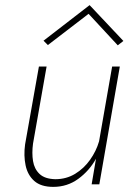

<svg xmlns="http://www.w3.org/2000/svg" viewBox="-20 -720 514 750"><path d="M109 -159 162 -460H132L78 -156Q72 -112 80 -74Q88 -36 114 -13Q140 10 188 10Q243 10 286 -21.5Q329 -53 355 -100L338 0H368L448 -460H418L367 -168Q356 -130 332 -96Q308 -62 273.5 -41Q239 -20 196 -20Q155 -21 134.5 -40.5Q114 -60 109 -91Q104 -122 109 -159ZM326 -666 440 -543 462 -560 330 -700 150 -561 167 -544Z"/></svg>

Font: Jost* 200 Thin Italic
Style: Italic
Weight: 200
Italic angle: -10°
Version: Version 3.200; ttfautohint (v0.97) -l 8 -r 50 -G 200 -x 14 -